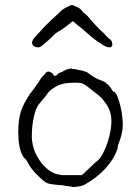

<svg xmlns="http://www.w3.org/2000/svg" viewBox="-20 -743 560 775"><path d="M312.5 -38.1Q328.1 -51.8 343.8 -67.4Q357.4 -81.1 374 -94.7Q386.7 -105.5 396.5 -126Q407.2 -145.5 414.6 -168.9Q421.9 -192.4 425.8 -213.9Q429.7 -236.3 429.7 -252Q429.7 -279.3 421.9 -298.8Q414.1 -317.4 402.3 -332Q389.6 -349.6 373 -362.3Q364.3 -369.1 355.5 -376Q346.7 -382.8 336.9 -390.6Q323.2 -400.4 314.5 -405.3Q305.7 -409.2 288.1 -409.2Q251 -409.2 232.4 -404.3Q212.9 -399.4 198.2 -388.7Q179.7 -377.9 170.9 -364.3Q167 -358.4 144.5 -331.1Q144.5 -331.1 143.6 -330.1H142.6V-329.1L138.7 -324.2Q134.8 -320.3 130.9 -312.5Q124 -300.8 120.1 -285.6Q116.2 -270.5 113.3 -253.9Q110.4 -237.3 109.4 -221.2Q108.4 -205.1 108.4 -192.4Q108.4 -171.9 114.7 -148.4Q121.1 -125 134.8 -103.5Q147.5 -82 166 -65.4Q181.6 -49.8 206.1 -41Q212.9 -39.1 218.8 -38.1L231.4 -36.1H232.4H309.6H311.5ZM437.5 -374 438.5 -373H440.4Q449.2 -367.2 455.1 -350.6Q461.9 -333 466.8 -311.5Q471.7 -290 473.6 -270.5Q475.6 -250 475.6 -239.3Q475.6 -220.7 471.7 -205.1Q465.8 -179.7 461.9 -171.9Q459 -168 459 -163.1Q458 -160.2 456.1 -156.2V-155.3Q455.1 -150.4 455.1 -146.5Q455.1 -143.6 453.1 -139.6Q438.5 -97.7 401.4 -58.6Q370.1 -25.4 322.3 2Q309.6 8.8 289.1 10.7Q274.4 12.7 271.5 11.7V10.7Q267.6 9.8 263.7 9.8L236.3 5.9Q236.3 4.9 236.3 4.9V5.9Q236.3 5.9 236.3 5.9V4.9Q234.4 4.9 218.8 3.9Q209 2.9 200.2 2H199.2Q190.4 1 180.7 -1Q172.9 -2 168.9 -4.9H168Q161.1 -8.8 150.4 -17.6Q139.6 -27.3 129.9 -37.1Q120.1 -46.9 111.3 -57.6Q100.6 -71.3 99.6 -74.2Q94.7 -84 90.8 -89.8Q86.9 -97.7 79.1 -104.5H80.1Q79.1 -104.5 79.1 -104.5Q71.3 -112.3 66.4 -125Q61.5 -136.7 58.6 -151.9Q55.7 -167 54.7 -181.6Q53.7 -196.3 53.7 -208Q53.7 -236.3 56.6 -257.3Q59.6 -278.3 65.4 -296.9Q72.3 -315.4 83 -335Q98.6 -362.3 110.4 -376Q120.1 -388.7 121.1 -390.6L126 -398.4Q130.9 -402.3 136.7 -413.1Q143.6 -424.8 146.5 -428.7Q160.2 -443.4 163.1 -446.3V-447.3Q166 -451.2 169.9 -453.1Q172.9 -454.1 176.8 -454.1Q179.7 -454.1 182.6 -452.1H183.6Q195.3 -445.3 195.3 -441.4Q195.3 -437.5 198.2 -437Q201.2 -436.5 204.1 -437.5L207 -438.5L208 -439.5H209L216.8 -447.3Q217.8 -448.2 220.7 -449.2Q230.5 -452.1 238.3 -457Q244.1 -460.9 251 -462.9Q263.7 -465.8 266.6 -466.8Q268.6 -465.8 269.5 -465.8L270.5 -464.8H272.5L290 -462.9Q292 -461.9 293.9 -460.9H294.9Q310.5 -459 318.4 -456.1Q332 -452.1 336.9 -447.3Q339.8 -444.3 356.4 -433.6Q366.2 -427.7 377 -422.9Q397.5 -414.1 398.4 -414.1Q404.3 -411.1 406.2 -410.2Q410.2 -404.3 416 -401.4Q419.9 -397.5 424.8 -391.6Q427.7 -387.7 433.6 -377.9L434.6 -376L435.5 -374ZM372.1 -634.8Q387.7 -619.1 390.6 -616.2Q392.6 -614.3 397.5 -610.4Q402.3 -605.5 407.2 -599.6Q412.1 -595.7 416 -590.8Q419.9 -586.9 422.9 -585Q431.6 -580.1 432.6 -569.3Q435.5 -557.6 428.7 -553.7Q425.8 -551.8 420.9 -551.8L411.1 -553.7Q399.4 -557.6 373 -576.2Q346.7 -594.7 315.4 -624Q301.8 -635.7 292 -641.6V-642.6Q279.3 -653.3 275.4 -656.2Q272.5 -657.2 271.5 -656.2Q268.6 -653.3 263.7 -649.4Q258.8 -645.5 251 -639.6L235.4 -627.9Q227.5 -622.1 214.8 -615.2Q204.1 -609.4 195.3 -599.6Q187.5 -590.8 173.8 -579.1Q163.1 -570.3 153.3 -561.5Q142.6 -551.8 132.8 -551.8Q130.9 -551.8 127 -552.7Q124 -552.7 121.1 -554.7Q117.2 -555.7 113.3 -559.6Q109.4 -565.4 109.4 -570.3V-571.3Q111.3 -583 119.1 -590.8Q125 -596.7 132.8 -606.4L135.7 -609.4H136.7L137.7 -611.3Q159.2 -635.7 173.8 -649.4Q187.5 -663.1 202.1 -675.8Q215.8 -688.5 220.7 -693.4Q225.6 -699.2 231.4 -703.1Q237.3 -708 245.1 -711.9Q252.9 -715.8 258.8 -718.8Q265.6 -721.7 268.6 -722.7Q272.5 -723.6 277.3 -720.7Q281.2 -718.8 288.1 -715.8Q295.9 -713.9 302.7 -708Q309.6 -702.1 313.5 -696.3Q317.4 -691.4 324.2 -686.5Q332 -680.7 339.8 -670.9Q352.5 -655.3 372.1 -634.8Z"/></svg>

Font: ToneOZ-Zhuyin-Tsuipita-TC
Style: Regular
Weight: 400
Designer: ÂÆ£ÂøóÂáåJeffrey Xuan(jeffreyx@gmail.com, ToneOZ.com) ÈòøÂù§(cjkFonts)
Foundry: ToneOZ
Version: Version 0.240710